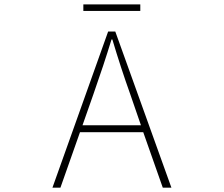

<svg xmlns="http://www.w3.org/2000/svg" viewBox="-20 -872 1040 892"><path d="M631.8 -851.6V-821.3H367.2V-851.6ZM363.3 -290H634.8L585 -434.6Q542 -554.7 502 -688.5H498Q462.9 -573.2 414.1 -434.6ZM736.3 0 645.5 -257.8H351.6L260.7 0H223.6L482.4 -725.6H515.6L776.4 0Z"/></svg>

Font: GenEi Gothic M ExtraLight
Style: Regular
Weight: 200
Designer: o_tamon (Modified); [Source Han Sans]
Ryoko NISHIZUKA  (kana & ideographs); Paul D. Hunt (Latin, Greek & Cyrillic); Wenl
Version: Version 1.1a;Original Version 1.004